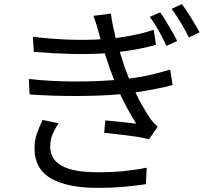

<svg xmlns="http://www.w3.org/2000/svg" viewBox="-20 -861 1040 933"><path d="M758 -801Q770 -785 785 -760.5Q800 -736 815 -710Q830 -684 841 -662L789 -638Q772 -675 751.5 -711.5Q731 -748 708 -779ZM864 -841Q882 -817 907 -777Q932 -737 950 -704L898 -679Q880 -715 858.5 -751Q837 -787 814 -818ZM265 -262Q247 -236 235.5 -209Q224 -182 224 -148Q224 -87 280 -55.5Q336 -24 454 -24Q524 -24 581 -29.5Q638 -35 693 -46L689 34Q637 42 578.5 47Q520 52 455 52Q308 52 228.5 6.5Q149 -39 148 -135Q147 -178 159 -211.5Q171 -245 187 -278ZM462 -695Q456 -718 449 -740.5Q442 -763 434 -784L519 -795Q522 -767 528.5 -737Q535 -707 542 -676Q649 -690 727 -716L738 -643Q702 -633 657 -624Q612 -615 562 -609L584 -539L607 -479Q669 -487 720.5 -499.5Q772 -512 807 -523L819 -448Q783 -438 737 -429Q691 -420 638 -412Q653 -380 671 -348.5Q689 -317 708 -288Q716 -276 725.5 -266Q735 -256 746 -245L704 -184Q676 -192 638 -197.5Q600 -203 560.5 -207.5Q521 -212 486 -216L492 -276Q533 -272 575.5 -267.5Q618 -263 642 -260Q620 -295 600.5 -331Q581 -367 564 -403Q473 -395 356.5 -394.5Q240 -394 124 -402L120 -477Q233 -465 341.5 -465Q450 -465 535 -472L515 -524L489 -602Q416 -597 327 -599Q238 -601 144 -609L140 -682Q322 -661 469 -670Z"/></svg>

Font: Go Noto Current
Style: Regular
Weight: 400
Designer: Monotype Design Team
Foundry: Monotype Imaging Inc.
Version: Version 2.007; ttfautohint (v1.8) -l 8 -r 50 -G 200 -x 14 -D